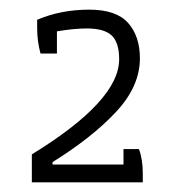

<svg xmlns="http://www.w3.org/2000/svg" viewBox="-20 -712 361 398"><path d="M46 -392Q227 -503 227 -589Q227 -624 211.5 -638.5Q196 -653 160 -653Q133 -653 98 -647V-601H64Q57 -626 57 -655V-671Q106 -692 165 -692Q221 -692 245.5 -664.5Q270 -637 270 -591Q270 -533 220.5 -480Q171 -427 89 -376V-371H236V-403H268Q276 -382 276 -352V-334H46Z"/></svg>

Font: Athiti Light
Style: Regular
Weight: 300
Designer: CadsonDemak Team
Foundry: CadsonDemak
Version: Version 1.033